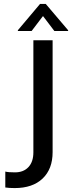

<svg xmlns="http://www.w3.org/2000/svg" viewBox="-20 -725 367 978"><path d="M55 233Q27 233 7 230V149Q23 153 56 153Q100 153 125 126Q150 99 150 51V-520H248V50Q248 136 197 184.5Q146 233 55 233ZM257 -567 200 -642H198L141 -567H71V-571L184 -705H213L327 -571V-567Z"/></svg>

Font: Non Bureau
Style: Regular
Weight: 400
Designer: Jona Saucedo
Foundry: Non Foundry
Version: Version 1.000; ttfautohint (v1.8.4)